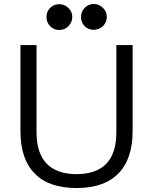

<svg xmlns="http://www.w3.org/2000/svg" viewBox="-20 -939 771 967"><path d="M366 8Q225 8 155 -65Q83 -137 83 -279V-712H164V-272Q164 -168 215 -115Q266 -62 366 -62Q465 -62 516 -115Q566 -168 566 -272V-712H648V-279Q648 -139 576 -65Q504 8 366 8ZM214 -854Q214 -826 232.5 -807Q251 -788 278 -788Q306 -788 325 -807.5Q344 -827 344 -854Q344 -880 324.5 -899Q305 -918 278 -918Q252 -918 233 -899.5Q214 -881 214 -854ZM388 -854Q388 -826 406 -807.5Q424 -789 452 -789Q480 -789 499 -808Q518 -827 518 -854Q518 -881 498 -900Q478 -919 452 -919Q426 -919 407 -900Q388 -881 388 -854Z"/></svg>

Font: PRinguin Sans
Style: Regular
Weight: 400
Designer: Vernon Adams
Foundry: Vernon Adams
Version: ""